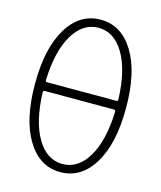

<svg xmlns="http://www.w3.org/2000/svg" viewBox="-115 -833 785 937"><g transform="rotate(15 278.0 -365.0)"><path d="M103 -343Q95 -343 95 -334Q100 -187 149.5 -104Q199 -21 278 -21Q357 -21 406.5 -104Q456 -187 461 -334Q461 -343 453 -343ZM95 -396Q95 -387 103 -387H453Q461 -387 461 -396Q456 -543 406.5 -626Q357 -709 278 -709Q199 -709 149.5 -626Q100 -543 95 -396ZM445.5 -82.5Q383 20 278 20Q173 20 110.5 -82.5Q48 -185 48 -365Q48 -545 110.5 -647.5Q173 -750 278 -750Q383 -750 445.5 -647.5Q508 -545 508 -365Q508 -185 445.5 -82.5Z"/></g></svg>

Font: Rounded Mplus 1c Light
Style: Regular
Weight: 300
Version: Version 1.059.20150529